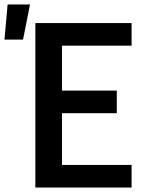

<svg xmlns="http://www.w3.org/2000/svg" viewBox="-69 -838 689 858"><path d="M89 0V-735H519V-634H208V-433H453V-332H208V-101H519V0ZM-49 -661 -35 -818H65L34 -661Z"/></svg>

Font: Iosevka Aile
Style: Bold
Weight: 700
Designer: Belleve Invis
Foundry: Belleve Invis
Version: Version 28.0.1; ttfautohint (v1.8.4)